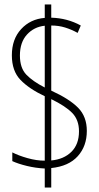

<svg xmlns="http://www.w3.org/2000/svg" viewBox="-20 -780 441 858"><path d="M180 -27Q139 -29 100 -38.5Q61 -48 35 -60V-99Q62 -85 102.5 -73.5Q143 -62 180 -62V-350Q110 -383 71.5 -423Q33 -463 33 -533Q33 -605 74.5 -650Q116 -695 180 -700V-760H209V-701Q281 -699 341 -666L327 -633Q300 -648 271 -657Q242 -666 209 -666V-375Q290 -338 329 -298.5Q368 -259 368 -195Q368 -127 327.5 -82Q287 -37 209 -29V58H180ZM180 -665Q132 -660 100.5 -625.5Q69 -591 69 -532Q69 -476 98 -446Q127 -416 180 -389ZM209 -63Q265 -68 299 -101.5Q333 -135 333 -193Q333 -244 303 -275Q273 -306 209 -337Z"/></svg>

Font: Noto Sans Gujarati ExtraCondensed ExtraLight
Style: Regular
Weight: 200
Width: 2
Designer: Jelle Bosma - Monotype Design Team, Universal Thirst
Foundry: Monotype Imaging Inc.
Version: Version 2.106; ttfautohint (v1.8.4.7-5d5b)